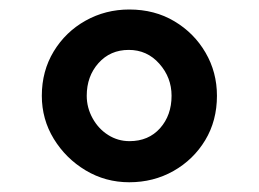

<svg xmlns="http://www.w3.org/2000/svg" viewBox="-20 -833 544 404"><path d="M252 -449.5Q202 -449.5 160.2 -474.5Q118.5 -499.5 93.2 -540.8Q68 -582 68 -631.5Q68 -683.5 93 -724.8Q118 -766 160 -789.5Q202 -813 252 -813Q305.5 -813 347 -788.2Q388.5 -763.5 412.5 -722.2Q436.5 -681 436.5 -631.5Q436.5 -579 411.8 -538Q387 -497 345 -473.2Q303 -449.5 252 -449.5ZM252.5 -536Q292.5 -536 316.8 -563.2Q341 -590.5 341 -631.5Q341 -670 315.2 -699Q289.5 -728 251 -728Q212 -728 187.2 -700.2Q162.5 -672.5 162.5 -631.5Q162.5 -606.5 174.8 -584.2Q187 -562 207.5 -549Q228 -536 252.5 -536Z"/></svg>

Font: Merriweather 20pt Black
Style: Regular
Weight: 900
Version: Version 2.100